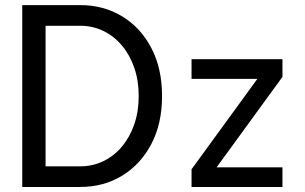

<svg xmlns="http://www.w3.org/2000/svg" viewBox="-20 -743 1211 763"><path d="M161.1 -640.6H298.8Q348.1 -640.6 390.6 -620.1Q433.1 -599.6 464.6 -562Q496.1 -524.4 513.7 -473.4Q531.2 -422.4 531.2 -361.3Q531.2 -300.3 513.7 -249.3Q496.1 -198.2 464.6 -160.6Q433.1 -123 390.6 -102.5Q348.1 -82 298.8 -82H161.1ZM298.8 0Q391.6 0 465.1 -44.7Q538.6 -89.4 581.3 -170.4Q624 -251.5 624 -361.3Q624 -471.2 581.3 -552.5Q538.6 -633.8 465.1 -678.2Q391.6 -722.7 298.8 -722.7H68.4V0H161.1ZM741.2 -507.8V-429.7H1032.2L1102.5 -437.5V-507.8ZM1102.5 -78.1H811.5L741.2 -70.3V0H1102.5ZM840.8 -78.1 1102.5 -437.5 1002.9 -429.7 741.2 -70.3Z"/></svg>

Font: Giphurs SC
Style: Regular
Weight: 400
Version: Version 0.920